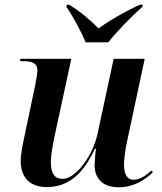

<svg xmlns="http://www.w3.org/2000/svg" viewBox="-20 -786 688 816"><path d="M344 -606H440C478 -654 538 -715 585 -757L587 -766H575C514 -739 442 -697 399 -665C368 -697 324 -735 274 -766H264L262 -757C288 -721 326 -650 344 -606ZM485 10C550 10 598 -23 630 -54L624 -61C599 -39 573 -22 548 -22C521 -22 507 -44 507 -87C507 -111 514 -160 520 -185L595 -536H463L394 -215C376 -131 306 -26 246 -26C209 -26 196 -53 196 -98C196 -124 205 -176 213 -212L283 -536H67L65 -526H79C117 -526 139 -518 139 -486C139 -475 134 -450 130 -426L85 -212C78 -178 68 -135 68 -102C68 -43 96 9 179 9C273 9 335 -50 383 -153H388C385 -135 382 -98 382 -84C382 -33 411 10 485 10Z"/></svg>

Font: Noto Serif Display SemiBold
Style: Italic
Weight: 600
Italic angle: -12°
Designer: Monotype Design Team
Foundry: Monotype Imaging Inc.
Version: Version 2.009